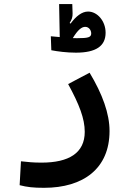

<svg xmlns="http://www.w3.org/2000/svg" viewBox="-20 -670 626 926"><path d="M192.4 235.8C382.3 235.8 508.3 142.6 508.3 -38.1C508.3 -122.1 474.1 -216.3 412.1 -319.3L308.6 -264.6C362.3 -166 388.7 -98.1 388.7 -34.2C388.7 68.4 311.5 114.3 180.7 114.3C138.7 114.3 118.2 111.8 81.1 107.9L74.7 223.1C110.8 232.4 140.1 235.8 192.4 235.8ZM346.2 -416C442.9 -416 489.3 -447.8 489.3 -512.2C489.3 -568.8 449.2 -614.3 404.8 -614.3C375 -614.3 346.7 -591.8 320.3 -556.2L315.9 -559.1C326.2 -575.2 330.6 -587.9 330.1 -605.5L328.6 -650.4H265.1L268.1 -491.2C250.5 -492.7 234.9 -494.1 225.1 -495.1L227.5 -427.7C257.8 -421.9 301.3 -416 346.2 -416ZM331.1 -486.3C356 -526.9 374 -540.5 391.1 -540.5C408.7 -540.5 419.9 -524.4 419.9 -508.8C419.9 -489.7 405.3 -485.8 350.6 -485.8C345.2 -485.8 338.4 -485.8 331.1 -486.3Z"/></svg>

Font: Cascadia Code PL SemiBold
Style: Regular
Weight: 600
Monospace: yes
Designer: Aaron Bell
Foundry: Saja Typeworks
Version: Version 2404.023